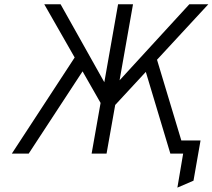

<svg xmlns="http://www.w3.org/2000/svg" viewBox="-20 -720 996 900"><path d="M35.5 0 330 -450.5 187.5 -700H264L469 -334.5L533.5 -700H603.5L540.5 -343.5L867.5 -700H956.5L716 -440L830 -61.5H920L887 127L811.5 159.5L838.5 0H778.5L663.5 -383L520 -228L479.5 0H409.5L451.5 -237.5L367 -385.5L114.5 0Z"/></svg>

Font: Overpass Light
Style: Italic
Weight: 300
Italic angle: -10°
Designer: Delve Withrington, Dave Bailey, Thomas Jockin
Foundry: Delve Fonts LLC
Version: Version 4.000; ttfautohint (v1.8.3)